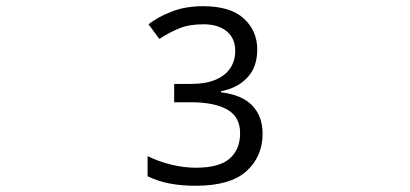

<svg xmlns="http://www.w3.org/2000/svg" viewBox="-20 -680 1310 613"><path d="M604.5 -86.9Q715.3 -86.9 766.8 -133.5Q818.4 -180.2 818.4 -253.4Q818.4 -308.6 785.4 -343Q752.4 -377.4 685.5 -385.3V-388.7Q738.3 -398.9 769.8 -432.4Q801.3 -465.8 801.3 -522Q801.3 -581.5 758.5 -620.8Q715.8 -660.2 628.4 -660.2Q572.3 -660.2 528.3 -643.1Q484.4 -626 454.1 -602.5L488.8 -555.7Q520 -576.2 552.2 -589.4Q584.5 -602.5 629.4 -602.5Q676.3 -602.5 703.6 -580.3Q731 -558.1 731 -517.6Q731 -485.8 715.1 -462.2Q699.2 -438.5 668 -425.3Q636.7 -412.1 590.8 -412.1H536.1V-353.5H590.3Q664.1 -353.5 705.3 -330.3Q746.6 -307.1 746.6 -254.9Q746.6 -203.1 713.4 -173.8Q680.2 -144.5 605 -144.5Q567.9 -144.5 527.1 -154.3Q486.3 -164.1 451.2 -181.6V-117.2Q485.8 -100.6 523.2 -93.8Q560.5 -86.9 604.5 -86.9Z"/></svg>

Font: Noto Emoji
Style: Regular
Weight: 400
Version: Version 3.003